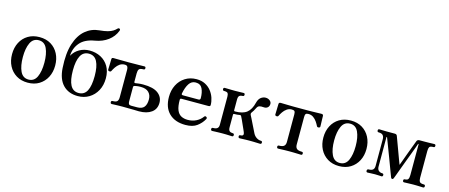

<svg xmlns="http://www.w3.org/2000/svg" viewBox="-49 -1402 4735 2025"><g transform="rotate(15 2318.0 -389.5)"><path d="M276 12Q204 12 151 -20.5Q98 -53 69 -109Q40 -165 40 -237Q40 -309 69 -365Q98 -421 151 -453Q204 -485 276 -485Q348 -485 400.5 -453Q453 -421 482 -365Q511 -309 511 -237Q511 -165 482 -109Q453 -53 400.5 -20.5Q348 12 276 12ZM276 -22Q338 -22 365.5 -81.5Q393 -141 393 -237Q393 -332 365.5 -391.5Q338 -451 276 -451Q214 -451 186 -391.5Q158 -332 158 -237Q158 -141 186 -81.5Q214 -22 276 -22Z M823 12Q721 12 660.5 -51Q600 -114 593 -234Q583 -392 616.5 -496.5Q650 -601 715 -655.5Q780 -710 865 -717Q920 -722 954 -731.5Q988 -741 1009 -754.5Q1030 -768 1044 -783Q1055 -795 1066.5 -789Q1078 -783 1071 -766Q1046 -701 988 -657.5Q930 -614 849 -600Q739 -582 688 -520.5Q637 -459 635 -378Q662 -428 712 -456.5Q762 -485 823 -485Q891 -485 945 -456.5Q999 -428 1030.5 -374.5Q1062 -321 1062 -246Q1062 -169 1030.5 -111Q999 -53 945 -20.5Q891 12 823 12ZM823 -22Q885 -22 913.5 -76.5Q942 -131 942 -238Q942 -341 913.5 -396Q885 -451 823 -451Q762 -451 733 -396Q704 -341 704 -238Q704 -131 733 -76.5Q762 -22 823 -22Z M1192 0Q1177 0 1177 -17Q1177 -33 1192 -33Q1231 -33 1243 -47.5Q1255 -62 1255 -92V-390Q1255 -414 1247 -425.5Q1239 -437 1217 -437Q1186 -437 1163 -420.5Q1140 -404 1124 -380.5Q1108 -357 1098 -336Q1093 -325 1077.5 -327Q1062 -329 1062 -342Q1062 -346 1062.5 -360.5Q1063 -375 1063.5 -394Q1064 -413 1064.5 -430Q1065 -447 1065 -454Q1065 -466 1070 -469.5Q1075 -473 1087 -473Q1089 -473 1109.5 -472.5Q1130 -472 1158 -472Q1186 -472 1212 -471.5Q1238 -471 1250 -471Q1313 -471 1362 -472Q1411 -473 1422 -473Q1437 -473 1437 -457Q1437 -440 1422 -440Q1383 -440 1372.5 -425.5Q1362 -411 1362 -381V-288Q1362 -277 1374 -277Q1382 -278 1405.5 -281.5Q1429 -285 1460 -285Q1570 -285 1622.5 -245.5Q1675 -206 1675 -142Q1675 -74 1624.5 -37Q1574 0 1488 0Q1473 0 1432.5 -1.5Q1392 -3 1309 -3Q1292 -3 1267 -2.5Q1242 -2 1221 -1Q1200 0 1192 0ZM1395 -36H1460Q1512 -36 1535 -64.5Q1558 -93 1558 -148Q1558 -196 1529 -225Q1500 -254 1442 -254Q1415 -254 1400 -251.5Q1385 -249 1377 -247Q1362 -244 1362 -232V-73Q1362 -53 1369.5 -44.5Q1377 -36 1395 -36Z M1998 12Q1884 12 1819.5 -51Q1755 -114 1755 -230Q1755 -302 1784 -359.5Q1813 -417 1866.5 -451Q1920 -485 1991 -485Q2045 -485 2085 -464Q2125 -443 2151 -409.5Q2177 -376 2190 -336.5Q2203 -297 2203 -260Q2203 -244 2183 -244H1887Q1873 -244 1873 -228Q1873 -158 1889 -118.5Q1905 -79 1935.5 -62.5Q1966 -46 2008 -46Q2059 -46 2100.5 -67Q2142 -88 2167 -123Q2177 -137 2191 -127Q2204 -119 2195 -103Q2169 -56 2123 -22Q2077 12 1998 12ZM1894 -283H2063Q2083 -283 2083 -302Q2083 -365 2062.5 -407Q2042 -449 1989 -449Q1944 -449 1917.5 -408.5Q1891 -368 1878 -300Q1875 -283 1894 -283Z M2288 0Q2273 0 2273 -17Q2273 -33 2288 -33Q2322 -33 2336 -45.5Q2350 -58 2350 -83V-390Q2350 -416 2342 -428Q2334 -440 2300 -440Q2285 -440 2285 -457Q2285 -473 2300 -473Q2308 -473 2327.5 -472.5Q2347 -472 2370.5 -471.5Q2394 -471 2411 -471Q2437 -471 2465.5 -472Q2494 -473 2505 -473Q2520 -473 2520 -457Q2520 -440 2505 -440Q2483 -440 2469.5 -430Q2456 -420 2456 -388V-272Q2456 -261 2468 -261Q2552 -261 2595.5 -295.5Q2639 -330 2658 -408Q2668 -448 2692 -466.5Q2716 -485 2744 -485Q2770 -485 2789 -470Q2808 -455 2808 -434Q2808 -408 2791.5 -394Q2775 -380 2751 -382Q2717 -385 2701 -379.5Q2685 -374 2676 -356Q2666 -336 2657 -320.5Q2648 -305 2639 -294Q2631 -284 2638 -267Q2643 -258 2655.5 -233Q2668 -208 2682.5 -178Q2697 -148 2709.5 -123.5Q2722 -99 2726 -90Q2740 -63 2763.5 -48Q2787 -33 2811 -33Q2827 -33 2827 -17Q2827 0 2811 0Q2804 0 2783 -1Q2762 -2 2738.5 -2.5Q2715 -3 2697 -3Q2680 -3 2657 -2.5Q2634 -2 2615 -1Q2596 0 2589 0Q2573 0 2573 -17Q2573 -33 2589 -33Q2611 -33 2616.5 -44Q2622 -55 2614 -74Q2612 -79 2602.5 -100.5Q2593 -122 2581 -148.5Q2569 -175 2559 -197.5Q2549 -220 2544 -228Q2537 -241 2526 -238Q2513 -235 2498.5 -234Q2484 -233 2468 -233Q2456 -233 2456 -222V-86Q2456 -54 2469.5 -43.5Q2483 -33 2505 -33Q2520 -33 2520 -17Q2520 0 2505 0Q2498 0 2480 -1Q2462 -2 2441.5 -2.5Q2421 -3 2404 -3Q2387 -3 2362.5 -2.5Q2338 -2 2317 -1Q2296 0 2288 0Z M3009 0Q2994 0 2994 -17Q2994 -33 3009 -33Q3048 -33 3064 -47.5Q3080 -62 3080 -92V-393Q3080 -417 3072.5 -426.5Q3065 -436 3042 -436Q3012 -436 2988.5 -419.5Q2965 -403 2949 -379.5Q2933 -356 2923 -335Q2918 -324 2902.5 -326Q2887 -328 2887 -341Q2887 -345 2887.5 -359.5Q2888 -374 2888.5 -393Q2889 -412 2889.5 -429Q2890 -446 2890 -453Q2890 -465 2895.5 -469Q2901 -473 2912 -473Q2914 -473 2932 -472.5Q2950 -472 2975 -471.5Q3000 -471 3023 -470.5Q3046 -470 3058 -470H3209Q3226 -470 3249.5 -470.5Q3273 -471 3296 -471.5Q3319 -472 3335.5 -472.5Q3352 -473 3354 -473Q3365 -473 3370.5 -469Q3376 -465 3376 -453Q3376 -446 3376.5 -429Q3377 -412 3377.5 -393Q3378 -374 3378.5 -359.5Q3379 -345 3379 -341Q3379 -328 3363.5 -326Q3348 -324 3343 -335Q3333 -356 3317 -379.5Q3301 -403 3278 -419.5Q3255 -436 3224 -436Q3202 -436 3194.5 -426.5Q3187 -417 3187 -393V-92Q3187 -62 3203 -47.5Q3219 -33 3258 -33Q3273 -33 3273 -17Q3273 0 3258 0Q3251 0 3227.5 -1Q3204 -2 3178 -2.5Q3152 -3 3134 -3Q3117 -3 3090 -2.5Q3063 -2 3040 -1Q3017 0 3009 0Z M3675 12Q3603 12 3550 -20.5Q3497 -53 3468 -109Q3439 -165 3439 -237Q3439 -309 3468 -365Q3497 -421 3550 -453Q3603 -485 3675 -485Q3747 -485 3799.5 -453Q3852 -421 3881 -365Q3910 -309 3910 -237Q3910 -165 3881 -109Q3852 -53 3799.5 -20.5Q3747 12 3675 12ZM3675 -22Q3737 -22 3764.5 -81.5Q3792 -141 3792 -237Q3792 -332 3764.5 -391.5Q3737 -451 3675 -451Q3613 -451 3585 -391.5Q3557 -332 3557 -237Q3557 -141 3585 -81.5Q3613 -22 3675 -22Z M3985 0Q3970 0 3970 -17Q3970 -24 3974 -29.5Q3978 -35 3985 -35Q4020 -35 4034.5 -48.5Q4049 -62 4049 -90V-383Q4049 -408 4036 -424Q4023 -440 3988 -440Q3973 -440 3973 -457Q3973 -473 3988 -473Q3999 -473 4020 -472Q4041 -471 4067 -471H4156Q4168 -471 4174 -466.5Q4180 -462 4183 -454Q4185 -449 4194 -424.5Q4203 -400 4216 -365Q4229 -330 4243 -292Q4257 -254 4269.5 -220Q4282 -186 4290 -166Q4298 -186 4310 -219.5Q4322 -253 4336 -291Q4350 -329 4363 -363.5Q4376 -398 4385 -422Q4394 -446 4396 -451Q4403 -471 4425 -471H4483Q4501 -471 4522.5 -471.5Q4544 -472 4562.5 -472.5Q4581 -473 4588 -473Q4603 -473 4603 -457Q4603 -440 4588 -440Q4551 -440 4543 -426Q4535 -412 4535 -383V-90Q4535 -62 4544.5 -47.5Q4554 -33 4591 -33Q4606 -33 4606 -17Q4606 0 4591 0Q4584 0 4564.5 -1Q4545 -2 4523 -2.5Q4501 -3 4483 -3Q4457 -3 4426 -1.5Q4395 0 4384 0Q4369 0 4369 -17Q4369 -33 4384 -33Q4411 -33 4419.5 -47.5Q4428 -62 4428 -92V-427Q4428 -431 4425 -431Q4422 -431 4421 -428Q4421 -426 4410 -396Q4399 -366 4382 -320.5Q4365 -275 4345.5 -223.5Q4326 -172 4309 -125.5Q4292 -79 4280.5 -48Q4269 -17 4267 -13Q4262 -2 4253 -2Q4244 -2 4239 -13Q4238 -15 4227 -44.5Q4216 -74 4199 -119Q4182 -164 4163 -215Q4144 -266 4126.5 -311Q4109 -356 4098.5 -384.5Q4088 -413 4087 -414Q4086 -416 4083.5 -415.5Q4081 -415 4081 -412V-91Q4081 -62 4097 -47.5Q4113 -33 4136 -33Q4152 -33 4152 -17Q4152 0 4136 0Q4126 0 4109.5 -1.5Q4093 -3 4067 -3Q4041 -3 4018.5 -1.5Q3996 0 3985 0Z"/></g></svg>

Font: Zen Antique Soft
Style: Regular
Weight: 400
Designer: Yoshimichi Ohira
Foundry: Positype
Version: Version 1.001